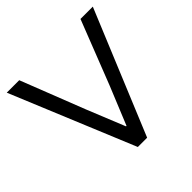

<svg xmlns="http://www.w3.org/2000/svg" viewBox="-182 -887 1054 1054"><g transform="rotate(-45 345.5 -360.0)"><path d="M11.7 -719.7H108.4L253.9 -347.7L343.8 -126H347.7L438.5 -347.7L584 -719.7H679.7L381.8 0H309.6Z"/></g></svg>

Font: Reddit Sans A
Style: Regular
Weight: 400
Designer: Stephen Hutchings
Foundry: Reddit
Version: Version 1.013